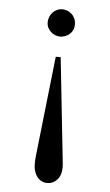

<svg xmlns="http://www.w3.org/2000/svg" viewBox="-51 -512 435 762"><g transform="rotate(5 166.5 -131.0)"><path d="M222.2 147Q222.2 180.2 205.8 198Q189.5 215.8 165.5 215.8Q156.7 215.8 147 211.9Q137.2 208 129.2 199.2Q121.1 190.4 116 176.5Q110.8 162.6 110.8 142.6Q110.8 136.7 111.1 128.2Q111.3 119.6 112.8 109.4L156.7 -286.6H176.3L218.8 109.4Q220.7 127 221.4 134.3Q222.2 141.6 222.2 147ZM221.2 -420.4Q221.2 -407.2 216.3 -397.5Q211.4 -387.7 203.4 -381.1Q195.3 -374.5 185.5 -371.1Q175.8 -367.7 166.5 -367.7Q157.2 -367.7 147.7 -371.3Q138.2 -375 130.4 -381.8Q122.6 -388.7 117.7 -398.4Q112.8 -408.2 112.8 -420.4Q112.8 -432.1 117.2 -442.4Q121.6 -452.6 128.9 -460.2Q136.2 -467.8 146 -472.2Q155.8 -476.6 166.5 -476.6Q174.8 -476.6 184.3 -473.4Q193.8 -470.2 202.1 -463.4Q210.4 -456.5 215.8 -445.8Q221.2 -435.1 221.2 -420.4Z"/></g></svg>

Font: Doulos SIL APac
Style: Regular
Weight: 400
Designer: Walt Agee, Victor Gaultney, Peter Martin, Debbi Hosken, Becca Hirsbrunner
Foundry: SIL International
Version: Version 5.000